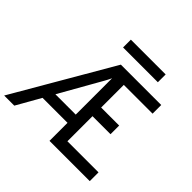

<svg xmlns="http://www.w3.org/2000/svg" viewBox="-220 -1077 1288 1288"><g transform="rotate(45 423.5 -433.0)"><path d="M-14 0 393 -700H776V-618H503V-403H674V-321H503V-83H798V0H416V-171H179L82 0ZM223 -249H416V-594Q411 -583 405 -571.2Q399 -559.5 392.5 -548Q386 -536.5 380 -526ZM322 -792V-866H652V-792Z"/></g></svg>

Font: Overpass
Style: Regular
Weight: 400
Designer: Delve Withrington, Dave Bailey, Thomas Jockin
Foundry: Delve Fonts LLC
Version: Version 4.000